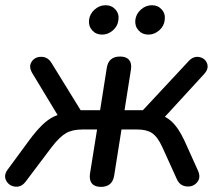

<svg xmlns="http://www.w3.org/2000/svg" viewBox="-27 -712 844 739"><path d="M319.5 -44.3 346.6 -213.6H290.4Q251.4 -213.6 226.9 -199.4Q202.4 -185.2 172.2 -146.2L72.3 -13.7Q55.5 8.9 31.8 6.4Q8.2 4 -2.9 -16.3Q-14 -36.7 2.2 -58.8L86 -172.9Q112.8 -208.8 135 -230.3Q157.2 -251.9 178.4 -262.3Q199.6 -272.7 225 -276.7L207.2 -248.5L96.8 -431.2Q82.3 -456 95.1 -474.9Q107.9 -493.8 132.7 -493.3Q157.5 -492.9 171.7 -469L283.4 -287.8H358.3L384 -450.6Q390.7 -494.4 435.2 -494.4Q459 -494.4 469.9 -481.3Q480.9 -468.2 477 -444.1L452.3 -287.8H523L699.9 -477.6Q717.7 -496.6 739.9 -492.4Q762.2 -488.3 769.9 -468.2Q777.6 -448.2 759.2 -427.6L594.9 -248.5L559.6 -275.3Q603.4 -271.3 631.6 -246.1Q659.8 -220.9 683.6 -169.2L735 -55.2Q747.2 -28.2 731.5 -10Q715.7 8.3 690.4 5.5Q665.1 2.7 653.9 -22L597.5 -146.2Q579.5 -185.5 558.5 -199.5Q537.6 -213.6 501.3 -213.6H440.6L412.5 -36.6Q405.7 7.3 361.3 7.3Q337.5 7.3 326.6 -6.1Q315.6 -19.5 319.5 -44.3ZM315.7 -635.4Q318.6 -658.8 337.3 -675.3Q356 -691.9 379.4 -691.9Q402.8 -691.9 417.5 -675.3Q432.1 -658.8 428.8 -635.4Q426.6 -612 407.9 -595.4Q389.2 -578.8 365.8 -578.8Q342.4 -578.8 327.7 -595.4Q313.1 -612 315.7 -635.4ZM493.9 -635.4Q496.8 -658.8 515.5 -675.3Q534.2 -691.9 557.6 -691.9Q581 -691.9 595.6 -675.3Q610.3 -658.8 607 -635.4Q604.8 -612 586.1 -595.4Q567.3 -578.8 544 -578.8Q520.6 -578.8 505.9 -595.4Q491.3 -612 493.9 -635.4Z"/></svg>

Font: SN Pro Thin
Style: Italic
Weight: 200
Italic angle: -9°
Designer: Tobias Whetton
Foundry: Supernotes
Version: Version 1.003;Glyphs 3.3 (3324)